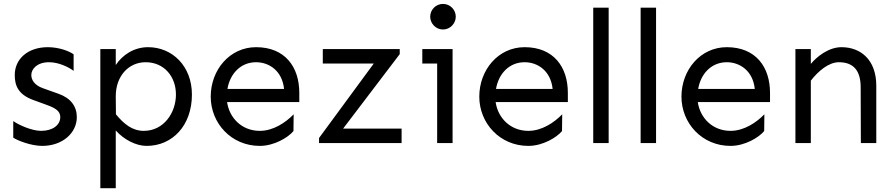

<svg xmlns="http://www.w3.org/2000/svg" viewBox="-20 -743 4639 997"><path d="M228.5 -498C124 -498 56.6 -436.5 56.6 -353.5C56.6 -297.9 75.2 -252.9 150.4 -224.6L222.7 -198.2C268.6 -181.6 293 -166 293 -134.8C293 -94.7 254.9 -63.5 193.4 -63.5C144.5 -63.5 76.2 -94.7 48.8 -114.3V-28.3C71.3 -12.7 142.6 14.6 199.2 14.6C304.7 14.6 378.9 -52.7 378.9 -134.8C378.9 -190.4 347.7 -233.4 284.2 -255.9L202.1 -285.2C158.2 -300.8 142.6 -329.1 142.6 -353.5C142.6 -384.8 172.9 -419.9 234.4 -419.9C284.2 -419.9 335 -395.5 362.3 -375V-460.9C339.8 -477.5 286.1 -498 228.5 -498Z M736.3 -419.9C831.1 -419.9 893.6 -346.7 893.6 -252C893.6 -158.2 831.1 -63.5 726.6 -63.5C667 -63.5 624 -98.6 582 -149.4L581.1 -243.2C581.1 -347.7 647.5 -419.9 736.3 -419.9ZM749 -498C674.8 -498 615.2 -457 581.1 -405.3V-488.3H501V234.4H581.1V-65.4C623 -18.6 685.5 14.6 741.2 14.6C876 14.6 976.6 -91.8 976.6 -252C976.6 -399.4 875 -498 749 -498Z M1309.6 -419.9C1377 -419.9 1445.3 -376 1455.1 -281.2H1161.1C1173.8 -358.4 1228.5 -419.9 1309.6 -419.9ZM1309.6 -498C1172.9 -498 1074.2 -379.9 1074.2 -241.2C1074.2 -103.5 1180.7 14.6 1329.1 14.6C1404.3 14.6 1476.6 -29.3 1503.9 -62.5L1504.9 -149.4C1462.9 -106.4 1399.4 -63.5 1329.1 -63.5C1235.4 -63.5 1170.9 -130.9 1159.2 -212.9H1534.2V-260.7C1534.2 -395.5 1460 -498 1309.6 -498Z M1656.2 -488.3V-413.1H1920.9L1636.7 -26.4V0H2065.4V-75.2H1761.7L2055.7 -461.9V-488.3Z M2280.3 -722.7C2242.2 -722.7 2213.9 -691.4 2213.9 -656.2C2213.9 -622.1 2242.2 -589.8 2280.3 -589.8C2318.4 -589.8 2346.7 -622.1 2346.7 -656.2C2346.7 -691.4 2318.4 -722.7 2280.3 -722.7ZM2172.9 -488.3V-413.1H2250V0H2330.1V-488.3Z M2704.1 -419.9C2771.5 -419.9 2839.8 -376 2849.6 -281.2H2555.7C2568.4 -358.4 2623 -419.9 2704.1 -419.9ZM2704.1 -498C2567.4 -498 2468.8 -379.9 2468.8 -241.2C2468.8 -103.5 2575.2 14.6 2723.6 14.6C2798.8 14.6 2871.1 -29.3 2898.4 -62.5L2899.4 -149.4C2857.4 -106.4 2793.9 -63.5 2723.6 -63.5C2629.9 -63.5 2565.4 -130.9 2553.7 -212.9H2928.7V-260.7C2928.7 -395.5 2854.5 -498 2704.1 -498Z M3060.5 -703.1V0H3140.6V-703.1Z M3306.6 -703.1V0H3386.7V-703.1Z M3753.9 -419.9C3821.3 -419.9 3889.6 -376 3899.4 -281.2H3605.5C3618.2 -358.4 3672.9 -419.9 3753.9 -419.9ZM3753.9 -498C3617.2 -498 3518.6 -379.9 3518.6 -241.2C3518.6 -103.5 3625 14.6 3773.4 14.6C3848.6 14.6 3920.9 -29.3 3948.2 -62.5L3949.2 -149.4C3907.2 -106.4 3843.8 -63.5 3773.4 -63.5C3679.7 -63.5 3615.2 -130.9 3603.5 -212.9H3978.5V-260.7C3978.5 -395.5 3904.3 -498 3753.9 -498Z M4110.4 -488.3V0H4190.4V-324.2C4229.5 -375 4284.2 -419.9 4335.9 -419.9C4413.1 -419.9 4449.2 -375 4449.2 -290L4450.2 0H4530.3V-297.9C4530.3 -432.6 4449.2 -498 4349.6 -498C4283.2 -498 4221.7 -449.2 4190.4 -411.1V-488.3Z"/></svg>

Font: Sen-gleads
Style: Regular
Weight: 400
Designer: Kosal Sen, Philatype
Foundry: Philatype
Version: Version 1.004; ttfautohint (v1.8.3)